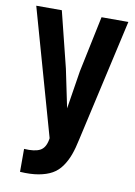

<svg xmlns="http://www.w3.org/2000/svg" viewBox="-81 -753 570 809"><g transform="rotate(10 204.0 -349.0)"><path d="M401.9 -700.2 284.2 -178.2Q275.9 -138.2 265.6 -110.1Q255.4 -82 238.8 -58.3Q222.2 -34.7 198.7 -21.5Q175.3 -8.3 141.4 -2.2Q107.4 3.9 62 1V-97.2Q106.9 -94.2 129.9 -106Q152.8 -117.7 159.2 -153.8L160.2 -160.2L7.8 -700.2H117.2L176.8 -460.9L210.9 -296.9L236.8 -460L287.1 -700.2Z"/></g></svg>

Font: VL Bebas Neue Bold
Style: Regular
Weight: 700
Designer: Ryoichi Tsunekawa
Foundry: Ryoichi Tsunekawa
Version: Version 1.300